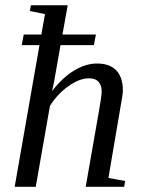

<svg xmlns="http://www.w3.org/2000/svg" viewBox="-20 -714 540 734"><path d="M130.9 -541.5H63L70.8 -582H138.2L151.9 -660.2L94.2 -671.9L98.1 -693.8H238.8L218.8 -582H346.7L338.9 -541.5H211.4L187 -402.8L179.2 -365.7Q218.3 -417 262.9 -444.1Q307.6 -471.2 350.6 -471.2Q399.9 -471.2 424.8 -444.6Q449.7 -418 449.7 -368.2Q449.7 -361.3 447.8 -347.2Q445.8 -333 394.5 -33.7L458.5 -22L454.6 0H307.6L357.4 -284.2Q368.7 -346.2 368.7 -365.2Q368.7 -387.2 356.9 -400.9Q345.2 -414.6 319.8 -414.6Q283.2 -414.6 240.7 -384Q198.2 -353.5 170.9 -309.1L116.7 0H36.1Z"/></svg>

Font: Tinos
Style: Italic
Weight: 400
Italic angle: -16.333°
Designer: Steve Matteson
Foundry: Monotype Imaging Inc.
Version: Version 1.32